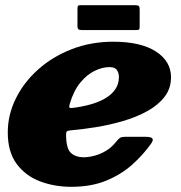

<svg xmlns="http://www.w3.org/2000/svg" viewBox="-20 -701 700 741"><path d="M279 -601Q279 -590.5 283 -587.8Q287 -585 296.5 -585H508Q516 -585 517.5 -588.5Q519 -592 519 -600V-665.5Q519 -675.5 515.2 -678.2Q511.5 -681 502 -681H289Q282.5 -681 280.8 -677.8Q279 -674.5 279 -667.5ZM10 -190Q10 -114.5 44.5 -68.2Q79 -22 134.8 -1Q190.5 20 255 20Q332 20 389.8 -3.8Q447.5 -27.5 489.8 -65.2Q532 -103 562 -145Q573 -160 568.2 -166.5Q563.5 -173 541.5 -173H464.5Q448 -173 442 -168.2Q436 -163.5 429.5 -155.5Q411 -132 388.8 -118.8Q366.5 -105.5 343.8 -99.8Q321 -94 302 -94Q273 -94 254 -110.5Q235 -127 235 -182.5Q235 -190 237.5 -193.2Q240 -196.5 249 -197.5Q296.5 -201.5 350.2 -210.2Q404 -219 455.2 -234Q506.5 -249 548.2 -272Q590 -295 615 -327.2Q640 -359.5 640 -403Q640 -464.5 581.8 -502.2Q523.5 -540 417 -540Q330.5 -540 256.2 -511Q182 -482 126.8 -432.5Q71.5 -383 40.8 -320.2Q10 -257.5 10 -190ZM260.5 -284.5Q250 -283 248 -286.2Q246 -289.5 249.5 -301Q264.5 -351.5 290.2 -382.5Q316 -413.5 345.8 -427.8Q375.5 -442 402 -442Q424 -442 431.5 -430.2Q439 -418.5 439 -404Q439 -377 425 -356.5Q411 -336 386.2 -321.5Q361.5 -307 329.2 -298Q297 -289 260.5 -284.5Z"/></svg>

Font: Besley Black
Style: Italic
Weight: 900
Italic angle: -13°
Designer: Owen Earl
Foundry: indestructible type*
Version: Version 2.001